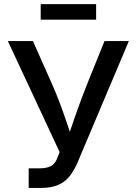

<svg xmlns="http://www.w3.org/2000/svg" viewBox="-20 -931 678 951"><path d="M122.1 0V-97.2H175.3Q211.4 -97.2 232.2 -108.4Q252.9 -119.6 262.7 -145.5L275.4 -177.7L19 -727.5H143.1L234.4 -522Q258.8 -467.3 277.1 -418.2Q295.4 -369.1 310.8 -323.2Q326.2 -277.3 341.8 -231.4H309.6Q331.5 -295.4 356.2 -366.5Q380.9 -437.5 414.6 -522L497.6 -727.5H618.2L364.3 -126.5Q347.7 -87.9 325.9 -59.6Q304.2 -31.2 269.5 -15.6Q234.9 0 179.7 0ZM456.1 -910.6V-833.5H181.6V-910.6Z"/></svg>

Font: Inter 20pt Medium
Style: Regular
Weight: 500
Version: Version 4.001;git-66647c0bb